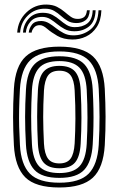

<svg xmlns="http://www.w3.org/2000/svg" viewBox="-20 -814 521 843"><path d="M240.8 9.2Q135.8 9.2 91 -35.4Q46.2 -80 41 -176.5Q37.5 -241.8 37.4 -299.5Q37.2 -357.2 41 -424.2Q46.8 -524 93.5 -566.6Q140.2 -609.2 240.8 -609.2Q342.8 -609.2 388.6 -565.9Q434.5 -522.5 440 -424Q443.2 -361.2 443.5 -302.4Q443.8 -243.5 440 -176.5Q434 -76.8 387.6 -33.8Q341.2 9.2 240.8 9.2ZM240.8 -11.8Q329.8 -11.8 369 -51.2Q408.2 -90.8 413.5 -178Q417.2 -245 417 -301.2Q416.8 -357.5 413.5 -422.8Q408.8 -508.8 370 -548.5Q331.2 -588.2 240.8 -588.2Q152.5 -588.2 112.6 -549.5Q72.8 -510.8 67.5 -422.8Q64.8 -373.8 64 -334Q63.2 -294.2 64.2 -257Q65.2 -219.8 67.5 -177.8Q72.2 -91 111.4 -51.4Q150.5 -11.8 240.8 -11.8ZM240.8 -33Q163.5 -33 130.8 -68.4Q98 -103.8 93.8 -180.2Q90.2 -245.2 90.2 -300.8Q90.2 -356.2 94 -421Q98.5 -499.5 132.6 -533.2Q166.8 -567 240.8 -567Q316.8 -567 349.8 -532.4Q382.8 -497.8 387 -421.5Q389.5 -374.8 390.2 -336.1Q391 -297.5 390.2 -260.1Q389.5 -222.8 387 -179.5Q382.5 -103.8 349.8 -68.4Q317 -33 240.8 -33ZM240.8 -54.2Q301.2 -54.2 329 -83.9Q356.8 -113.5 360.8 -182.2Q364 -240.5 364.1 -296Q364.2 -351.5 360.8 -418.8Q357 -487.5 329 -516.6Q301 -545.8 240.8 -545.8Q177.8 -545.8 150.9 -515.1Q124 -484.5 120.2 -418.5Q117 -361 116.8 -304.8Q116.5 -248.5 120.2 -181.2Q124 -114 151.5 -84.1Q179 -54.2 240.8 -54.2ZM240.8 -75.2Q193.5 -75.2 171.6 -100.1Q149.8 -125 146.5 -182Q143.2 -245.8 143.1 -300.8Q143 -355.8 146.5 -417.8Q150 -475.8 172.1 -500.2Q194.2 -524.8 240.8 -524.8Q287.8 -524.8 309.5 -500Q331.2 -475.2 334.2 -418Q337.8 -350.8 337.6 -295.9Q337.5 -241 334.2 -183Q331 -125.8 309.5 -100.5Q288 -75.2 240.8 -75.2ZM240.8 -96.5Q274.2 -96.5 289.6 -117.1Q305 -137.8 307.8 -184.5Q310.8 -238.5 311.1 -292.1Q311.5 -345.8 307.8 -416.8Q305.5 -462.5 290.1 -483Q274.8 -503.5 240.8 -503.5Q205.5 -503.5 190.6 -482Q175.8 -460.5 173 -416.5Q169.5 -351.5 169.6 -299.8Q169.8 -248 173 -183.5Q175.5 -138.5 190.8 -117.5Q206 -96.5 240.8 -96.5ZM55.5 -670.8Q59 -724 95.9 -759.4Q132.8 -794.8 184 -794Q211.5 -793.5 230.2 -784Q249 -774.5 263.2 -762.2Q277.5 -750 290.6 -740.6Q303.8 -731.2 319.5 -731Q336 -730.5 347.6 -737.9Q359.2 -745.2 361.8 -768.8H374.2Q372.2 -737.5 355.2 -724.9Q338.2 -712.2 314 -712.8Q292 -713.2 276.6 -722.6Q261.2 -732 247.8 -744.2Q234.2 -756.5 218.2 -766Q202.2 -775.5 179.2 -775.8Q133.8 -776.8 102.5 -746.1Q71.2 -715.5 68.2 -670.8ZM81 -670.8Q83.2 -706.8 106.5 -732.6Q129.8 -758.5 170 -757.8Q194 -757.5 211.2 -748Q228.5 -738.5 242.9 -726.2Q257.2 -714 272.4 -704.5Q287.5 -695 307.2 -694.8Q341 -694.2 363.2 -711Q385.5 -727.8 387 -768.8H399.8Q398 -719.2 370.6 -697.6Q343.2 -676 305 -676.8Q281.2 -677 263.6 -686.5Q246 -696 231.1 -708.2Q216.2 -720.5 201.1 -729.9Q186 -739.2 167.2 -739.8Q132 -740.2 113.8 -719.1Q95.5 -698 93.5 -670.8ZM106.2 -670.8Q107.8 -689.2 120.2 -705.8Q132.8 -722.2 162 -721.8Q179.8 -721.2 195.2 -711.9Q210.8 -702.5 226.2 -690.1Q241.8 -677.8 259.8 -668.4Q277.8 -659 300.5 -658.8Q343.5 -658 376.9 -684.2Q410.2 -710.5 412.5 -768.8H425.2Q423.5 -724 404.9 -695.5Q386.2 -667 357.5 -653.5Q328.8 -640 297.2 -640.5Q258.5 -641 231.8 -656.5Q205 -672 187 -687.6Q169 -703.2 156.2 -703.5Q138 -704.2 128.8 -692.5Q119.5 -680.8 119 -670.8Z"/></svg>

Font: Big Shoulders Inline Text ExtraBold
Style: Regular
Weight: 800
Designer: Patric King
Foundry: XO Type Co
Version: Version 1.000